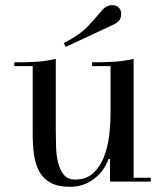

<svg xmlns="http://www.w3.org/2000/svg" viewBox="-20 -700 639 740"><path d="M335 -445V-460H356Q392 -460 426 -462.5Q460 -465 495 -473V-15H561V0H404V-87H398Q381 -39 341 -9.5Q301 20 250 20Q204 20 176 5Q148 -10 132.5 -37Q117 -64 111.5 -101.5Q106 -139 106 -185V-445H35V-460H56Q92 -460 126 -462.5Q160 -465 195 -473V-199Q195 -169 196 -135Q197 -101 204 -73Q211 -45 226 -26.5Q241 -8 269 -8Q312 -8 338.5 -32Q365 -56 380 -93.5Q395 -131 400.5 -176Q406 -221 406 -264V-445ZM233 -519 226 -534Q288 -566 318 -598Q348 -630 367 -653Q378 -667 388.5 -673.5Q399 -680 413 -680Q428 -680 437.5 -671Q447 -662 447 -647Q447 -629 438.5 -620Q430 -611 413 -603Z"/></svg>

Font: Elsie
Style: Regular
Weight: 400
Designer: Alejandro Inler
Foundry: Alejandro Inler
Version: 1.001